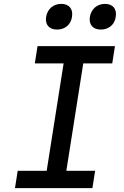

<svg xmlns="http://www.w3.org/2000/svg" viewBox="-20 -967 640 987"><path d="M498 -815C539 -815 569 -840 575 -880C582 -921 560 -947 520 -947C479 -947 449 -921 442 -880C436 -840 458 -815 498 -815ZM273 -815C314 -815 344 -840 350 -880C357 -921 335 -947 295 -947C254 -947 224 -921 217 -880C211 -840 233 -815 273 -815ZM57 0H455L469 -89H321L408 -641H557L571 -730H173L159 -641H307L220 -89H71Z"/></svg>

Font: JetBrains Mono Medium
Style: Italic
Weight: 436
Italic angle: -9°
Monospace: yes
Designer: Philipp Nurullin, Konstantin Bulenkov
Foundry: JetBrains
Version: Version 2.305